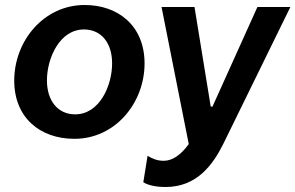

<svg xmlns="http://www.w3.org/2000/svg" viewBox="-20 -548 1183 769"><path d="M278 8C442 8 559 -136 559 -294C559 -444 454 -528 319 -528C156 -528 37 -385 37 -225C37 -77 140 8 278 8ZM281 -90C212 -90 168 -144 168 -226C168 -315 219 -430 316 -430C386 -430 429 -376 429 -294C429 -204 378 -90 281 -90ZM643 201C768 201 832 113 874 29L1143 -520H1011L831 -121H824L759 -520H627L736 29C705 72 671 96 636 96C610 96 591 88 571 76L554 182C578 197 615 201 643 201Z"/></svg>

Font: Fixel Text 20240404 SemiBold
Style: Italic
Weight: 600
Width: 4
Italic angle: -10°
Designer: AlfaBravo + MacPaw
Foundry: Kyrylo Tkachov, Marchela Mozhyna, Serhii Makarenko, Maria Weinstein, Zakhar Kryvoshyya
Version: Version 1.211;Glyphs 3.2 (3225)